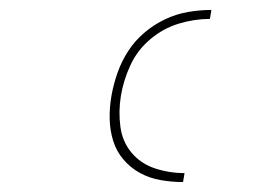

<svg xmlns="http://www.w3.org/2000/svg" viewBox="-20 -800 540 386"><path d="M348 -434Q325 -434 302.5 -438Q280 -442 261 -452.5Q242 -463 228 -479.5Q214 -496 207.5 -517Q201 -538 200.5 -561Q200 -584 204 -607Q208 -630 216 -653Q224 -676 237.5 -697Q251 -718 270.5 -734.5Q290 -751 312.5 -761.5Q335 -772 358.5 -776Q382 -780 405 -780L402 -762Q371 -762 339.5 -752.5Q308 -743 282 -721Q256 -699 242 -668.5Q228 -638 223 -607Q218 -576 222 -545.5Q226 -515 244.5 -493Q263 -471 291.5 -461.5Q320 -452 351 -452Z"/></svg>

Font: Iosevka Term Curly Thin
Style: Italic
Weight: 100
Italic angle: -9°
Designer: Belleve Invis
Foundry: Belleve Invis
Version: Version 32.3.0